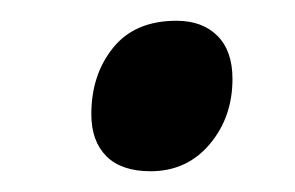

<svg xmlns="http://www.w3.org/2000/svg" viewBox="-20 -445 284 185"><path d="M68 -335Q68 -373 89 -399Q110 -425 150 -425Q175 -425 189.5 -410.5Q204 -396 204 -369Q204 -332 182 -306Q160 -280 125 -280Q97 -280 82.5 -294.5Q68 -309 68 -335Z"/></svg>

Font: Noto Sans UI NarrowMedium
Style: Italic
Weight: 500
Width: 4
Italic angle: -12°
Designer: Monotype Design Team
Foundry: Monotype Imaging Inc.
Version: Version 1.001